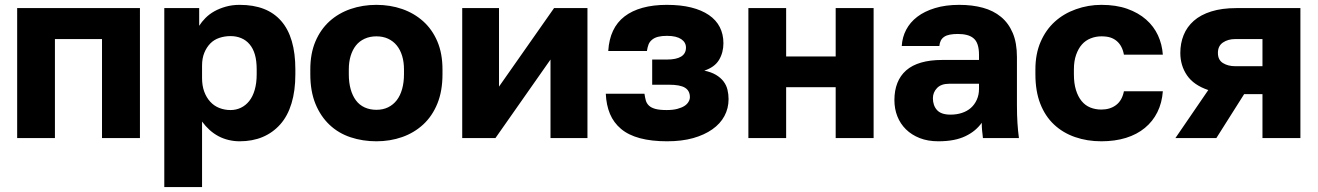

<svg xmlns="http://www.w3.org/2000/svg" viewBox="-20 -563 5373 783"><path d="M50 0H204V-403.7H396V0H550.7V-530H50Z M650 200H804V-67.2Q818 -48.2 834.9 -32.9Q851.8 -17.7 871.5 -7.3Q891.2 3 913.2 8.1Q935.2 13.2 957.2 13.2Q1009.5 13.2 1051.1 -4.3Q1092.7 -21.8 1122.9 -55.8Q1153.2 -89.8 1168.8 -141.3Q1184.5 -192.8 1184.5 -260V-280Q1184.5 -345.5 1170 -395.1Q1155.5 -444.7 1126.5 -477.7Q1097.5 -510.7 1055.5 -526.9Q1013.5 -543.2 957.2 -543.2Q926.8 -543.2 900.8 -535.8Q874.8 -528.5 854.3 -517Q833.7 -505.5 818 -489.7Q802.3 -473.8 792.3 -457.8V-530H650ZM920.2 -114.2Q896.2 -114.2 874.8 -122.5Q853.3 -130.8 837.5 -148Q821.7 -165.2 812.8 -189.5Q804 -213.8 804 -244.5V-295.5Q804 -325.3 813.2 -347.7Q822.3 -370 837.6 -385.7Q852.8 -401.3 874.7 -408.6Q896.5 -415.8 920.2 -415.8Q943.8 -415.8 963.7 -407.5Q983.7 -399.2 997.9 -382.3Q1012.2 -365.5 1019.5 -340.4Q1026.8 -315.3 1026.8 -280V-260Q1026.8 -224 1018.7 -196.4Q1010.7 -168.8 996.2 -150.8Q981.8 -132.8 962.2 -123.5Q942.7 -114.2 920.2 -114.2Z M1515 13.2Q1571 13.2 1619.9 -4Q1668.8 -21.2 1705.8 -55.2Q1742.8 -89.3 1763.7 -140.6Q1784.5 -191.8 1784.5 -260V-280Q1784.5 -344.7 1763.7 -393.8Q1742.8 -443 1705.8 -476.2Q1668.8 -509.3 1619.9 -526.3Q1571 -543.2 1515 -543.2Q1459 -543.2 1409.7 -526.3Q1360.5 -509.3 1323.8 -476.2Q1287.2 -443 1266.3 -393.8Q1245.5 -344.7 1245.5 -280V-260Q1245.5 -191.2 1266.3 -139.9Q1287.2 -88.7 1323.8 -54.1Q1360.5 -19.5 1409.7 -3.2Q1459 13.2 1515 13.2ZM1515 -115.2Q1488.7 -115.2 1467.2 -124.9Q1445.7 -134.7 1431.6 -153.6Q1417.5 -172.5 1410 -199.4Q1402.5 -226.3 1402.5 -260V-280Q1402.5 -310.2 1410 -335Q1417.5 -359.8 1431.6 -377.6Q1445.7 -395.3 1467.2 -405.1Q1488.7 -414.8 1515 -414.8Q1541.8 -414.8 1562.7 -405.1Q1583.7 -395.3 1598.1 -377.6Q1612.5 -359.8 1620 -335Q1627.5 -310.2 1627.5 -280V-260Q1627.5 -227.3 1620 -200.3Q1612.5 -173.2 1598.1 -154.4Q1583.7 -135.7 1562.7 -125.4Q1541.8 -115.2 1515 -115.2Z M1865 0H2000.5L2225 -320.2V0H2375.7V-530H2239.5L2015 -209.8V-530H1865Z M2700.5 13.2Q2760.3 13.2 2806.4 0.3Q2852.5 -12.7 2885 -35.6Q2917.5 -58.5 2934.3 -89.8Q2951.2 -121.2 2951.2 -158.7Q2951.2 -178.5 2946.7 -197.2Q2942.2 -215.8 2930.6 -231Q2919 -246.2 2900 -257.6Q2881 -269 2852.3 -275Q2894.3 -288.8 2912.3 -318.7Q2930.2 -348.7 2930.2 -386.7Q2930.2 -423.2 2915.4 -452.3Q2900.7 -481.3 2871.1 -501.6Q2841.5 -521.8 2798.9 -532.5Q2756.3 -543.2 2699.5 -543.2Q2643.8 -543.2 2600.4 -531.2Q2557 -519.2 2526.7 -495.8Q2496.5 -472.5 2480 -437.5Q2463.5 -402.5 2460.5 -355H2618.2Q2620.5 -370.3 2624.7 -381.3Q2628.8 -392.3 2638.8 -400.7Q2648.8 -409.2 2663.9 -413Q2679 -416.8 2699.5 -416.8Q2720 -416.8 2734.3 -413.3Q2748.5 -409.8 2758.2 -403.3Q2767.8 -396.8 2772.7 -388.1Q2777.5 -379.3 2777.5 -369Q2777.5 -344.5 2757.7 -332.3Q2738 -320.2 2700.2 -320.2H2639.7V-217.5H2708.3Q2753.7 -217.5 2773.6 -205.2Q2793.5 -192.8 2793.5 -166.7Q2793.5 -157.3 2787.6 -147.4Q2781.7 -137.5 2770.7 -130.6Q2759.8 -123.7 2741.9 -118.9Q2724 -114.2 2698.8 -114.2Q2670.2 -114.2 2653 -118.8Q2635.8 -123.5 2626.5 -132.3Q2617.2 -141.2 2613.8 -153Q2610.5 -164.8 2608.2 -180.7H2450.5Q2452.5 -134.5 2467.5 -98.6Q2482.5 -62.7 2512.7 -37.3Q2542.8 -12 2589.8 0.6Q2636.8 13.2 2700.5 13.2Z M3032 0H3186V-207.3H3388V0H3542.7V-530H3388V-332.7H3186V-530H3032Z M3806.7 13.2Q3841.5 13.2 3868.8 7.8Q3896.2 2.5 3917.8 -8Q3939.5 -18.5 3955.7 -32.1Q3971.8 -45.7 3983.7 -62.2Q3983.7 -53.3 3984.1 -45.2Q3984.5 -37 3985.2 -30.1Q3986 -23.2 3986.8 -16.2Q3987.6 -9.3 3988.5 0H4135.3Q4131.3 -30 4129.3 -61.5Q4127.2 -93 4127.2 -135V-330Q4127.2 -388.3 4110.1 -428.5Q4093 -468.8 4062.1 -494.2Q4031.3 -519.7 3988.4 -531.4Q3945.5 -543.2 3891.5 -543.2Q3836.2 -543.2 3793 -530Q3749.8 -516.8 3720.7 -494.5Q3691.5 -472.2 3675.5 -441.7Q3659.5 -411.2 3657.5 -375.5H3810.8Q3812 -388.2 3816.7 -397.5Q3821.5 -406.8 3830.7 -413Q3839.8 -419.2 3853.8 -421.8Q3867.7 -424.5 3886.5 -424.5Q3907 -424.5 3923.1 -420.3Q3939.2 -416.2 3950.3 -406.8Q3961.5 -397.5 3967 -380.6Q3972.5 -363.6 3972.5 -340V-318.5H3822Q3773.2 -318.5 3736.4 -307.8Q3699.7 -297.2 3675.6 -276.1Q3651.5 -255 3639.5 -224.3Q3627.5 -193.7 3627.5 -155Q3627.5 -119 3639.5 -88.7Q3651.5 -58.3 3674.4 -35.7Q3697.4 -13 3730.6 0.1Q3763.8 13.2 3806.7 13.2ZM3856.5 -95.5Q3817.9 -95.5 3801.2 -114.2Q3784.5 -132.8 3784.5 -162.5Q3784.5 -186.3 3801.3 -203.9Q3818 -221.5 3851.5 -221.5H3972.5V-200Q3972.5 -176.4 3963.6 -156.5Q3954.7 -136.5 3939.4 -123Q3924.1 -109.5 3902.8 -102.5Q3881.5 -95.5 3856.5 -95.5Z M4471.5 13.2Q4526.8 13.2 4571.8 -0.7Q4616.7 -14.7 4648.9 -41.3Q4681.2 -67.8 4699.9 -105.5Q4718.7 -143.2 4722.2 -190.7H4563.5Q4556 -153.2 4531.6 -134.7Q4507.2 -116.2 4471.5 -116.2Q4447.3 -116.2 4426.5 -124.5Q4405.7 -132.8 4390.8 -151.1Q4376 -169.3 4367.8 -196.2Q4359.5 -223 4359.5 -260V-280Q4359.5 -314 4368.6 -339.7Q4377.7 -365.3 4392.3 -381.7Q4407 -398.2 4427.8 -406.5Q4448.7 -414.8 4471.5 -414.8Q4493.3 -414.8 4508.1 -410.1Q4522.8 -405.3 4534.2 -395.7Q4545.7 -386 4553 -371.9Q4560.3 -357.8 4563.5 -340H4722.2Q4719.2 -382.3 4702.3 -419Q4685.3 -455.7 4654 -483.2Q4622.7 -510.8 4577.3 -527Q4531.8 -543.2 4471.5 -543.2Q4417.7 -543.2 4367.7 -525.3Q4317.7 -507.5 4281.2 -474.2Q4244.8 -441 4223.7 -392.2Q4202.5 -343.3 4202.5 -280V-260Q4202.5 -191 4222.4 -140Q4242.3 -89 4278.4 -55.2Q4314.5 -21.3 4363.9 -4.1Q4413.3 13.2 4471.5 13.2Z M4773.5 0H4940.5L5053.7 -179H5128.5V0H5283.2V-530H5022.5Q4963 -530 4919.6 -516.3Q4876.2 -502.7 4848.2 -477.9Q4820.3 -453.2 4806.9 -419.7Q4793.5 -386.2 4793.5 -347.2Q4793.5 -295.7 4820.8 -255.7Q4848.2 -215.7 4907.5 -195.8ZM4946.8 -347.2Q4946.8 -375.8 4967.4 -389.7Q4988 -403.7 5017.5 -403.7H5128.5V-293H5017.5Q4988 -293 4967.4 -305.8Q4946.8 -318.5 4946.8 -347.2Z"/></svg>

Font: Golos Text VF
Style: Regular
Weight: 400
Designer: A.Korolkova, Vitaly Kuzmin
Foundry: ParaType Ltd
Version: Version 2.005